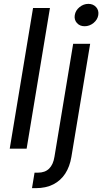

<svg xmlns="http://www.w3.org/2000/svg" viewBox="-20 -769 529 993"><path d="M238.3 -727.5 117.7 0H30.3L150.9 -727.5ZM358.4 -542.5H446.3L349.1 43Q340.8 92.8 317.4 128.9Q293.9 165 255.6 184.6Q217.3 204.1 165 204.1H145.5L158.7 124H176.3Q212.9 124 234.1 103Q255.4 82 261.7 41.5ZM417.5 -633.3Q392.6 -633.3 377.7 -650.1Q362.8 -667 366.7 -690.9Q370.6 -715.3 391.4 -732.2Q412.1 -749 437 -749Q461.9 -749 477.1 -732.2Q492.2 -715.3 488.3 -690.9Q484.4 -667 463.6 -650.1Q442.9 -633.3 417.5 -633.3Z"/></svg>

Font: Inter 16pt
Style: Italic
Weight: 400
Italic angle: -9.3988°
Version: Version 4.001;git-66647c0bb